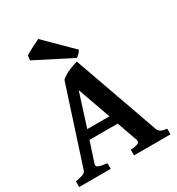

<svg xmlns="http://www.w3.org/2000/svg" viewBox="-197 -962 999 1085"><g transform="rotate(-30 302.5 -420.0)"><path d="M183.6 -201.7 140.1 -68.8Q135.7 -54.2 151.6 -47.6Q167.5 -41 205.6 -36.6V0H0V-36.6Q31.7 -42.5 48.3 -48.6Q64.9 -54.7 69.3 -68.8L231 -566.9Q254.4 -587.4 285.4 -600.6Q316.4 -613.8 342.8 -621.1L538.6 -68.8Q543 -55.7 554.2 -48.1Q565.4 -40.5 595.7 -36.6V0H357.9V-36.6Q394 -39.1 406.7 -46.1Q419.4 -53.2 414.6 -68.8L367.7 -201.7ZM347.7 -260.7 271.5 -475.6 203.1 -260.7ZM386.7 -673.3Q382.8 -665.5 372.1 -654.3Q361.3 -643.1 354 -638.2L117.2 -758.8L121.1 -789.6Q125 -792.5 138.4 -799.8Q151.9 -807.1 168.2 -815.7Q184.6 -824.2 198.5 -831.1Q212.4 -837.9 217.8 -840.3Z"/></g></svg>

Font: Namdhinggo
Style: Bold
Weight: 700
Designer: Victor Gaultney
Foundry: SIL International
Version: Version 3.001